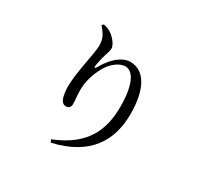

<svg xmlns="http://www.w3.org/2000/svg" viewBox="-183 -1032 1366 1325"><g transform="rotate(30 500.0 -369.0)"><path d="M270 -802C312 -754 328 -725 328 -669C328 -611 281 -426 281 -321C281 -292 286 -247 296 -224C307 -201 321 -193 339 -193C359 -193 373 -208 373 -230C373 -266 367 -297 367 -339C367 -407 385 -466 417 -529C452 -596 511 -638 556 -638C622 -638 665 -547 665 -381C665 -205 611 -44 362 55L373 76C651 12 751 -158 751 -370C751 -560 689 -682 571 -682C505 -682 438 -623 390 -537C379 -518 371 -519 374 -540C380 -574 386 -603 396 -635C403 -659 411 -675 411 -697C411 -723 377 -770 337 -794C321 -804 302 -810 282 -814Z"/></g></svg>

Font: Noto Serif TC Medium
Style: Regular
Weight: 500
Designer: Ryoko NISHIZUKA 西塚涼子 (kana & ideographs); Frank Grießhammer (Latin, Greek & Cyrillic); Wenlong ZHANG 张文龙 (bopomofo); San
Foundry: Adobe
Version: Version 2.001;hotconv 1.1.0;makeotfexe 2.6.0